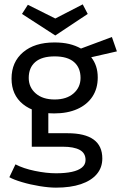

<svg xmlns="http://www.w3.org/2000/svg" viewBox="-20 -639 575 882"><path d="M229 -118Q138 -118 85.5 -160.5Q33 -203 33 -278Q33 -354 86 -399Q139 -444 230 -444Q268 -444 297.5 -437Q327 -430 352 -416L494 -469L517 -403L399 -376Q414 -357 421.5 -334Q429 -311 429 -283Q429 -232 404.5 -195Q380 -158 335 -138Q290 -118 229 -118ZM237 223Q205 223 162 216Q119 209 80.5 197.5Q42 186 23 175L51 116Q87 135 140 146Q193 157 237 157Q280 157 310 150.5Q340 144 356.5 130.5Q373 117 373 96Q373 64 346 49.5Q319 35 269 35H126V-162L202 -137V-27H290Q370 -27 410 2Q450 31 450 89Q450 131 424.5 161Q399 191 351.5 207Q304 223 237 223ZM231 -182Q286 -182 318 -210Q350 -238 350 -281Q350 -328 320 -354Q290 -380 231 -380Q172 -380 142 -354Q112 -328 112 -281Q112 -238 144 -210Q176 -182 231 -182ZM234 -476 81 -575 108 -617 234 -554 360 -619 383 -575Z"/></svg>

Font: Podkova VF Beta
Style: Regular
Weight: 400
Designer: Ilya Yudin
Foundry: Cyreal (www.cyreal.org)
Version: Version 2.100